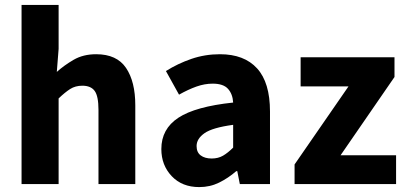

<svg xmlns="http://www.w3.org/2000/svg" viewBox="-20 -742 1642 774"><path d="M66.9 0V-722.2H216.3V-544.9L209 -452.1Q238.3 -478.5 276.9 -501Q315.4 -523.4 367.7 -523.4Q450.7 -523.4 488 -468.3Q525.4 -413.1 525.4 -317.4V0H377V-298.8Q377 -354.5 361.6 -375.5Q346.2 -396.5 312 -396.5Q283.7 -396.5 262.7 -383.1Q241.7 -369.6 216.3 -345.2V0Z M783.2 12.2Q713.9 12.2 672.1 -32Q630.4 -76.2 630.4 -141.1Q630.4 -222.2 699 -267.3Q767.6 -312.5 919.9 -328.6Q918 -362.8 899.2 -383.8Q880.4 -404.8 837.4 -404.8Q805.2 -404.8 772 -393.1Q738.8 -381.3 701.7 -360.4L648.9 -455.6Q696.8 -485.8 751.5 -504.6Q806.2 -523.4 866.7 -523.4Q964.4 -523.4 1016.4 -466.3Q1068.4 -409.2 1068.4 -292.5V0H946.8L936.5 -52.2H932.6Q899.9 -23.9 863.3 -5.9Q826.7 12.2 783.2 12.2ZM833.5 -103Q859.4 -103 879.2 -114.5Q898.9 -126 919.9 -147V-238.8Q836.4 -227.5 804.4 -205.1Q772.5 -182.6 772.5 -153.3Q772.5 -127.9 789.1 -115.5Q805.7 -103 833.5 -103Z M1167.5 0V-79.1L1384.8 -393.6H1191.9V-511.2H1570.3V-431.6L1353 -116.2H1576.7V0Z"/></svg>

Font: Akatab Black
Style: Regular
Weight: 900
Designer: SIL Global
Foundry: SIL Global
Version: Version 4.000